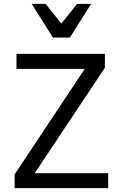

<svg xmlns="http://www.w3.org/2000/svg" viewBox="-20 -981 640 1001"><path d="M56.2 0V-71.8L421.9 -622.1H65.9V-700.2H526.9V-627.9L161.1 -78.1H543.9V0ZM255.9 -785.2 145 -960.9H217.8L299.8 -857.9L381.8 -960.9H455.1L344.2 -785.2Z"/></svg>

Font: CommitMono
Style: Regular
Weight: 400
Monospace: yes
Designer: Eigil Nikolajsen
Foundry: Eigil Nikolajsen
Version: Version 1.143